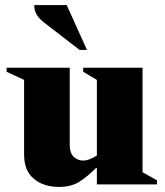

<svg xmlns="http://www.w3.org/2000/svg" viewBox="-20 -727 649 757"><path d="M213 10Q152 10 113.5 -22Q75 -54 75 -117V-412L6 -444V-460H255V-154Q255 -125 270 -109.5Q285 -94 308 -94Q321 -94 335.5 -100Q350 -106 362 -114V-412L308 -444V-460H542V-48L599 -16V0H362V-64H358Q325 -31 293 -10.5Q261 10 213 10ZM294 -530 159 -634Q134 -653 124.5 -669.5Q115 -686 115 -707H243L323 -530Z"/></svg>

Font: Spectral ExtraBold
Style: Regular
Weight: 800
Designer: Jean-Baptiste Levee
Foundry: Production Type
Version: Version 2.001